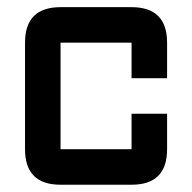

<svg xmlns="http://www.w3.org/2000/svg" viewBox="-20 -508 528 528"><path d="M341.8 0H146.5Q48.8 0 48.8 -97.7V-390.6Q48.8 -488.3 146.5 -488.3H341.8Q439.5 -488.3 439.5 -390.6V-293H341.8V-390.6H146.5V-97.7H341.8V-195.3H439.5V-97.7Q439.5 0 341.8 0Z"/></svg>

Font: BabelStone Runic Short Twig
Style: Regular
Weight: 400
Designer: Andrew West
Foundry: BabelStone
Version: Version 3.003;March 14, 2022